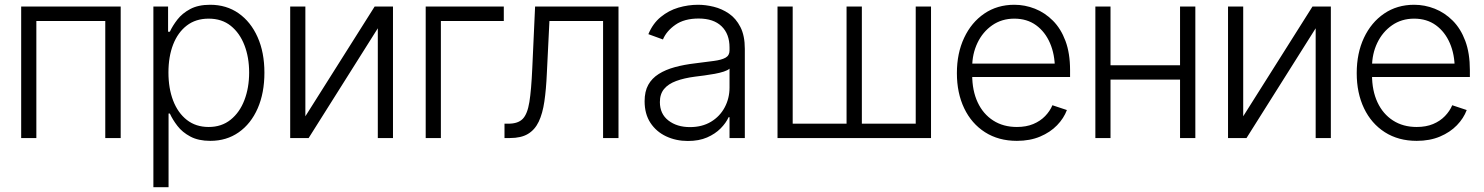

<svg xmlns="http://www.w3.org/2000/svg" viewBox="-20 -573 6159 797"><path d="M67.9 0V-545.9H481V0H417V-485.8H130.9V0Z M616.7 204.1V-545.9H677.7V-441.4H685.1Q696.3 -465.8 716.3 -491.7Q736.3 -517.6 769.5 -535.4Q802.7 -553.2 852.5 -553.2Q919.9 -553.2 970.5 -517.8Q1021 -482.4 1049.3 -418.9Q1077.6 -355.5 1077.6 -271.5Q1077.6 -187 1049.6 -123Q1021.5 -59.1 970.9 -23.7Q920.4 11.7 853 11.7Q803.7 11.7 770.3 -6.1Q736.8 -23.9 716.6 -50.3Q696.3 -76.7 685.1 -101.6H679.7V204.1ZM846.2 -45.9Q899.9 -45.9 937.5 -76.2Q975.1 -106.4 994.6 -157.7Q1014.2 -209 1014.2 -272Q1014.2 -335 994.6 -385.5Q975.1 -436 938 -465.8Q900.9 -495.6 846.2 -495.6Q792.5 -495.6 755.4 -467Q718.3 -438.5 698.7 -388.2Q679.2 -337.9 679.2 -272Q679.2 -206.5 698.7 -155.5Q718.3 -104.5 755.6 -75.2Q793 -45.9 846.2 -45.9Z M1247.6 -90.3 1535.2 -545.9H1611.3V0H1548.3V-455.6L1261.2 0H1184.6V-545.9H1247.6Z M2071.3 -545.9V-485.8H1810.1V0H1747.1V-545.9Z M2074.2 0V-59.6H2090.8Q2130.4 -59.6 2149.9 -79.6Q2169.4 -99.6 2177.5 -149.7Q2185.5 -199.7 2189.5 -290L2201.2 -545.9H2547.4V0H2483.4V-485.8H2260.7L2250 -269Q2247.1 -202.1 2239.7 -151.9Q2232.4 -101.6 2216.3 -67.9Q2200.2 -34.2 2171.6 -17.1Q2143.1 0 2096.7 0Z M2835.4 12.2Q2786.1 12.2 2745.1 -7.1Q2704.1 -26.4 2679.9 -63.2Q2655.8 -100.1 2655.8 -152.8Q2655.8 -193.4 2670.9 -220.7Q2686 -248 2714.4 -265.9Q2742.7 -283.7 2781 -294.2Q2819.3 -304.7 2865.7 -310.1Q2911.6 -315.9 2943.4 -320.1Q2975.1 -324.2 2991.7 -333.5Q3008.3 -342.8 3008.3 -363.3V-376Q3008.3 -432.1 2975.1 -464.1Q2941.9 -496.1 2879.9 -496.1Q2820.8 -496.1 2783.7 -470.2Q2746.6 -444.3 2731.9 -409.2L2671.4 -431.2Q2689.9 -475.6 2722.7 -502.4Q2755.4 -529.3 2795.9 -541.3Q2836.4 -553.2 2877.9 -553.2Q2909.2 -553.2 2942.9 -544.9Q2976.6 -536.6 3005.9 -516.6Q3035.2 -496.6 3053.5 -460.7Q3071.8 -424.8 3071.8 -370.1V0H3008.3V-86.4H3004.4Q2993.7 -62.5 2971.2 -39.8Q2948.7 -17.1 2915 -2.4Q2881.3 12.2 2835.4 12.2ZM2844.2 -45.4Q2894.5 -45.4 2931.4 -67.6Q2968.3 -89.8 2988.3 -127.4Q3008.3 -165 3008.3 -209.5V-288.1Q3001 -281.2 2984.6 -275.9Q2968.3 -270.5 2947 -266.6Q2925.8 -262.7 2904.1 -259.8Q2882.3 -256.8 2865.7 -254.9Q2819.8 -249 2786.9 -236.8Q2753.9 -224.6 2736.6 -203.6Q2719.2 -182.6 2719.2 -149.4Q2719.2 -100.1 2754.6 -72.8Q2790 -45.4 2844.2 -45.4Z M3207.5 -545.9H3270.5V-59.6H3494.1V-545.9H3557.6V-59.6H3781.2V-545.9H3844.7V0H3207.5Z M4201.2 11.7Q4125 11.7 4068.8 -24.2Q4012.7 -60.1 3982.4 -123.5Q3952.1 -187 3952.1 -269.5Q3952.1 -352.1 3982.2 -416Q4012.2 -480 4065.9 -516.6Q4119.6 -553.2 4190.4 -553.2Q4234.4 -553.2 4275.9 -536.9Q4317.4 -520.5 4350.6 -487.3Q4383.8 -454.1 4402.8 -403.1Q4421.9 -352.1 4421.9 -281.7V-253.4H3995.6V-309.1H4387.7L4358.9 -287.6Q4358.9 -347.2 4338.6 -394Q4318.4 -440.9 4280.8 -468.3Q4243.2 -495.6 4190.4 -495.6Q4138.2 -495.6 4098.6 -468Q4059.1 -440.4 4037.4 -394.8Q4015.6 -349.1 4015.6 -294.9V-262.2Q4015.6 -196.8 4038.3 -148.2Q4061 -99.6 4102.8 -72.8Q4144.5 -45.9 4201.2 -45.9Q4239.7 -45.9 4269 -58.1Q4298.3 -70.3 4318.4 -91.1Q4338.4 -111.8 4348.6 -136.2L4408.7 -116.2Q4396 -82 4367.9 -53Q4339.8 -23.9 4297.6 -6.1Q4255.4 11.7 4201.2 11.7Z M4895 -302.2V-242.7H4574.2V-302.2ZM4589.8 -545.9V0H4526.9V-545.9ZM4941.9 -545.9V0H4878.4V-545.9Z M5140.6 -90.3 5428.2 -545.9H5504.4V0H5441.4V-455.6L5154.3 0H5077.6V-545.9H5140.6Z M5860.8 11.7Q5784.7 11.7 5728.5 -24.2Q5672.4 -60.1 5642.1 -123.5Q5611.8 -187 5611.8 -269.5Q5611.8 -352.1 5641.8 -416Q5671.9 -480 5725.6 -516.6Q5779.3 -553.2 5850.1 -553.2Q5894 -553.2 5935.5 -536.9Q5977.1 -520.5 6010.3 -487.3Q6043.5 -454.1 6062.5 -403.1Q6081.5 -352.1 6081.5 -281.7V-253.4H5655.3V-309.1H6047.4L6018.6 -287.6Q6018.6 -347.2 5998.3 -394Q5978 -440.9 5940.4 -468.3Q5902.8 -495.6 5850.1 -495.6Q5797.9 -495.6 5758.3 -468Q5718.8 -440.4 5697 -394.8Q5675.3 -349.1 5675.3 -294.9V-262.2Q5675.3 -196.8 5698 -148.2Q5720.7 -99.6 5762.5 -72.8Q5804.2 -45.9 5860.8 -45.9Q5899.4 -45.9 5928.7 -58.1Q5958 -70.3 5978 -91.1Q5998 -111.8 6008.3 -136.2L6068.4 -116.2Q6055.7 -82 6027.6 -53Q5999.5 -23.9 5957.3 -6.1Q5915 11.7 5860.8 11.7Z"/></svg>

Font: Inter Tight Light
Style: Regular
Weight: 300
Designer: Rasmus Andersson
Foundry: rsms
Version: Version 3.004